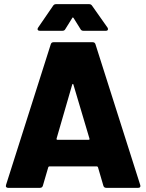

<svg xmlns="http://www.w3.org/2000/svg" viewBox="-20 -903 703 923"><path d="M477 -10 451 -99Q449 -103 446 -103H217Q214 -103 212 -99L186 -10Q183 0 172 0H19Q13 0 10 -3.5Q7 -7 9 -14L224 -690Q227 -700 237 -700H426Q436 -700 439 -690L654 -14Q655 -12 655 -9Q655 0 644 0H491Q480 0 477 -10ZM256 -231H406Q412 -231 410 -237L333 -496Q332 -500 330 -499.5Q328 -499 327 -496L252 -237Q251 -231 256 -231ZM249 -883H409Q418 -883 423 -875L497 -770Q499 -767 499 -763Q499 -755 489 -755H381Q371 -755 367 -763L334 -816Q332 -819 330 -819Q328 -819 327 -816L294 -763Q290 -755 280 -755H171Q164 -755 161.5 -759.5Q159 -764 163 -770L235 -875Q240 -883 249 -883Z"/></svg>

Font: BARLOWEXTRABOLD
Style: Regular
Weight: 800
Designer: Jeremy Tribby
Foundry: Tribby Type
Version: Version 1.422